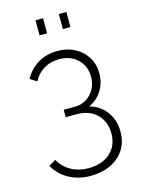

<svg xmlns="http://www.w3.org/2000/svg" viewBox="-135 -995 799 1081"><g transform="rotate(-15 264.0 -454.5)"><path d="M255 9Q187 9 131.5 -21Q76 -51 45 -106L86 -130Q111 -85 155 -60.5Q199 -36 255 -36Q335 -36 382.5 -78.5Q430 -121 430 -192Q430 -260 387 -303.5Q344 -347 268 -347H205V-390H269Q307 -390 337 -408.5Q367 -427 384.5 -459Q402 -491 402 -530Q402 -592 360.5 -632Q319 -672 254 -672Q203 -672 164 -648.5Q125 -625 103 -583L64 -607Q92 -659 141.5 -689Q191 -719 256 -719Q313 -719 357 -695.5Q401 -672 426.5 -631Q452 -590 452 -536Q452 -481 424 -436.5Q396 -392 348 -371Q411 -354 446.5 -304.5Q482 -255 482 -189Q482 -128 453 -83.5Q424 -39 373 -15Q322 9 255 9ZM182 -830V-918H226V-830ZM318 -830V-918H362V-830Z"/></g></svg>

Font: Raleway Light
Style: Regular
Weight: 300
Designer: Matt McInerney, Pablo Impallari, Rodrigo Fuenzalida
Foundry: Matt McInerney, Pablo Impallari, Rodrigo Fuenzalida
Version: Version 4.026